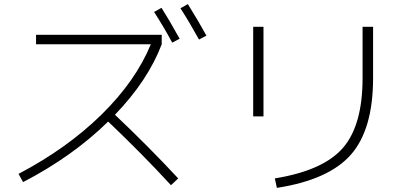

<svg xmlns="http://www.w3.org/2000/svg" viewBox="-20 -867 2040 932"><path d="M155 -652V-698H765V-652Q698 -476 538 -310Q701 -156 845 -1L810 32Q674 -116 505 -277Q333 -108 92 17L70 -23Q306 -147 472.5 -310.5Q639 -474 712 -652ZM728 -809 764 -829Q798 -776 852 -679L816 -660Q774 -738 728 -809ZM856 -827 892 -847Q946 -760 982 -694L946 -675Q902 -755 856 -827Z M1740 -737H1791V-488Q1791 -239 1683.5 -116.5Q1576 6 1324 45L1314 -1Q1549 -39 1644.5 -149Q1740 -259 1740 -488ZM1209 -302V-737H1259V-302Z"/></svg>

Font: Mplus 1p Light
Style: Regular
Weight: 300
Version: Version 1.061